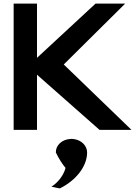

<svg xmlns="http://www.w3.org/2000/svg" viewBox="-20 -723 778 1069"><path d="M465 126C465 87 432 56 389 51C382 50 375 50 368 51C324 55 290 86 291 126C307 160 328 192 345 212C332 263 289 304 266 316C282 320 298 323 313 326C403 282 465 203 465 126ZM712 0 335 -364 677 -703H512L186 -401V-703H56V0H186V-307L534 0Z"/></svg>

Font: Bluebird
Style: Ext
Weight: 400
Designer: Jasper
Foundry: Cannot Into Space Fonts
Version: Version 0.98